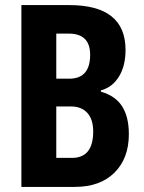

<svg xmlns="http://www.w3.org/2000/svg" viewBox="-20 -734 566 754"><path d="M252 -714Q473 -714 473 -538Q473 -475 447 -433Q421 -391 376 -379V-374Q433 -358 459.5 -316.5Q486 -275 486 -207Q486 -112 429.5 -56Q373 0 274 0H64V-714ZM252 -425Q334 -425 334 -519Q334 -602 250 -602H201V-425ZM201 -316V-114H263Q346 -114 346 -218Q346 -265 323 -290.5Q300 -316 258 -316Z"/></svg>

Font: Noto Sans Khmer UI ExtraCondensed
Style: Bold
Weight: 700
Width: 2
Designer: Danh Hong and the Monotype Design Team
Foundry: Monotype Imaging Inc.
Version: Version 2.002; ttfautohint (v1.8.4.7-5d5b)